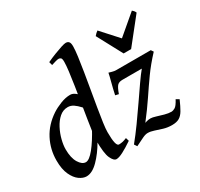

<svg xmlns="http://www.w3.org/2000/svg" viewBox="-158 -941 1206 1160"><g transform="rotate(-30 445.0 -361.0)"><path d="M461.4 -39.1Q420.4 -11.2 390.1 4.4Q359.9 20 342.3 20Q323.7 20 307.9 -14.2Q292 -48.3 292 -140.1Q292 -154.8 297.1 -191.4Q302.2 -228 310.1 -277.6Q317.9 -327.1 326.9 -381.8Q335.9 -436.5 344 -488.8Q352.1 -541 357.2 -582.8Q362.3 -624.5 362.3 -647.5Q362.3 -669.9 355.7 -675Q349.1 -680.2 340.3 -680.2Q334 -680.2 317.9 -675.8Q301.8 -671.4 289.1 -667L282.7 -690.9Q312 -704.6 341.6 -716.1Q371.1 -727.5 394 -734.9Q417 -742.2 426.3 -742.2Q440.9 -742.2 448.2 -733.4Q455.6 -724.6 455.6 -702.1Q455.6 -676.8 449.7 -632.6Q443.8 -588.4 434.8 -533.4Q425.8 -478.5 415.8 -420.4Q405.8 -362.3 396.7 -308.3Q387.7 -254.4 381.8 -212.4Q376 -170.4 376 -148.4Q376 -97.2 381.8 -73.2Q387.7 -49.3 399.4 -49.3Q411.6 -49.3 424.6 -52Q437.5 -54.7 454.6 -62ZM405.8 -393.6 363.8 -315.9Q355 -315.9 343 -328.4Q331.1 -340.8 315.9 -357.7Q300.8 -374.5 282.5 -387.2Q264.2 -399.9 242.7 -399.9Q210 -399.9 184.6 -377.7Q159.2 -355.5 141.4 -321.3Q123.5 -287.1 114.3 -250.5Q105 -213.9 105 -185.1Q105 -125 126 -90.8Q147 -56.6 172.9 -56.6Q196.8 -56.6 232.7 -100.8Q268.6 -145 307.6 -217.8L293.9 -127Q258.8 -65.9 216.3 -22.9Q173.8 20 133.8 20Q110.4 20 84.7 2Q59.1 -16.1 41.3 -54.7Q23.4 -93.3 23.4 -153.8Q23.4 -231 58.1 -298.1Q92.8 -365.2 162.1 -411.1Q189 -428.7 224.9 -442.9Q260.7 -457 293 -457Q311.5 -457 330.3 -441.2Q349.1 -425.3 367.9 -409.4Q386.7 -393.6 405.8 -393.6ZM861.3 -430.2Q807.6 -372.6 768.8 -318.1Q730 -263.7 691.7 -206.3Q653.3 -148.9 602.1 -83Q602.1 -83 614.5 -86.9Q627 -90.8 642.1 -90.8Q655.3 -90.8 678.2 -83.5Q701.2 -76.2 726.8 -69.1Q752.4 -62 773.9 -62Q783.2 -62 797.9 -70.1Q812.5 -78.1 832 -115.2L853 -103Q835 -62 820.6 -37.4Q806.2 -12.7 787.1 -1.5Q768.1 9.8 735.8 9.8Q705.1 9.8 677.5 1.5Q649.9 -6.8 626.5 -14.9Q603 -22.9 583.5 -22.9Q567.9 -22.9 547.4 -13.2Q526.9 -3.4 489.7 15.1L477.1 -3.9Q513.2 -47.9 551.8 -101.6Q590.3 -155.3 627.2 -209Q664.1 -262.7 695.1 -307.4Q726.1 -352.1 747.6 -377.4H611.8Q588.9 -377.4 576.9 -365.7Q564.9 -354 550.3 -313L527.3 -318.4Q536.6 -361.8 546.6 -398.9Q556.6 -436 560.5 -457Q569.3 -455.1 582 -450.9Q594.7 -446.8 611.8 -446.8H850.1ZM889.6 -686.5 750.5 -511.7H698.2L604.5 -686.5Q611.8 -695.3 617.2 -700.2Q622.6 -705.1 630.4 -710.9L734.9 -595.7L870.6 -710.9Q876.5 -706.1 880.9 -700.9Q885.3 -695.8 889.6 -686.5Z"/></g></svg>

Font: Gentium Book Plus
Style: Italic
Weight: 400
Italic angle: -8°
Designer: Victor Gaultney, Annie Olsen, Iska Routamaa, Becca Hirsbrunner
Foundry: SIL International
Version: Version 6.101